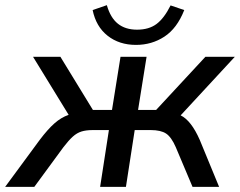

<svg xmlns="http://www.w3.org/2000/svg" viewBox="-64 -724 930 744"><path d="M-44 0 90 -182Q121 -223 147 -246Q173 -269 202 -279L64 -504H170L296 -298H370L403 -504H504L471 -298H541L732 -504H846L636 -277Q677 -257 710 -182L785 0H682L617 -154Q600 -193 579.5 -206.5Q559 -220 520 -220H458L424 0H324L358 -220H296Q270 -220 252 -214.5Q234 -209 218 -194.5Q202 -180 182 -154L69 0ZM463 -550Q398 -550 353 -585.5Q308 -621 295 -685L350 -704Q364 -655 393 -632Q422 -609 467 -609Q513 -609 542.5 -631Q572 -653 597 -703L650 -685Q622 -614 573 -582Q524 -550 463 -550Z"/></svg>

Font: Mulish SemiBold
Style: Italic
Weight: 600
Italic angle: -9°
Designer: Vernon Adams
Foundry: Vernon Adams
Version: Version 3.603; ttfautohint (v1.8.3)